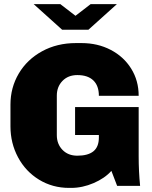

<svg xmlns="http://www.w3.org/2000/svg" viewBox="-20 -906 739 936"><path d="M656 -439H462Q462 -488 435 -514Q408 -540 357 -540Q312 -540 284.5 -511.5Q257 -483 257 -440V-247Q257 -204 284.5 -175.5Q312 -147 357 -147Q409 -147 435.5 -168.5Q462 -190 462 -236V-248H346V-384H656V-144Q656 -71 663 0H551L523 -73Q491 -37 436.5 -13.5Q382 10 327 10H317Q236 10 170.5 -30Q105 -70 68 -139Q31 -208 31 -290V-396Q31 -479 71.5 -547.5Q112 -616 185 -656Q258 -696 350 -696H378Q456 -696 519.5 -663Q583 -630 619.5 -571.5Q656 -513 656 -439ZM348 -829 422 -886H550L411 -761H283L144 -886H274Z"/></svg>

Font: Chivo Black
Style: Regular
Weight: 900
Designer: Hector Gatti
Foundry: Omnibus-Type
Version: Version 1.007